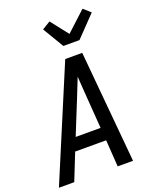

<svg xmlns="http://www.w3.org/2000/svg" viewBox="-177 -1089 954 1188"><g transform="rotate(-20 300.0 -495.5)"><path d="M0 0 309 -735H421L488 0H387L375 -176H171L101 0ZM369 -260 352 -490Q350 -519 348 -548Q346 -577 344 -606Q332 -577 321 -548Q310 -519 298 -490L205 -260ZM326 -815 243 -954 297 -987 387 -872 516 -991 562 -950 432 -815Z"/></g></svg>

Font: Iosevka Custom Medium Oblique
Style: Regular
Weight: 500
Italic angle: -9°
Designer: Belleve Invis
Foundry: Belleve Invis
Version: Version 27.0.1